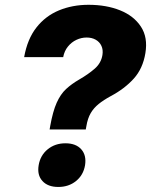

<svg xmlns="http://www.w3.org/2000/svg" viewBox="-20 -757 620 788"><path d="M183.6 -225.6 186 -239.3Q196.8 -299.8 212.6 -335.2Q228.5 -370.6 251.2 -391.6Q273.9 -412.6 305.2 -430.7Q342.3 -452.1 368.7 -475.1Q395 -498 400.4 -531.2Q403.8 -552.7 396.2 -568.8Q388.7 -585 372.8 -594Q356.9 -603 335.4 -603Q314 -603 293.7 -593.5Q273.4 -584 258.8 -565.9Q244.1 -547.9 239.3 -522.5H79.1Q92.3 -596.7 129.4 -644Q166.5 -691.4 221.9 -714.4Q277.3 -737.3 343.3 -737.3Q416.5 -737.3 472.9 -714.6Q529.3 -691.9 558.3 -647.7Q587.4 -603.5 576.7 -539.1Q566.4 -475.6 528.8 -434.1Q491.2 -392.6 435.1 -362.8Q405.3 -346.7 385 -330.3Q364.7 -314 352.3 -292.7Q339.8 -271.5 334.5 -239.3L332 -225.6ZM219.2 10.3Q176.3 10.3 154.1 -14.2Q131.8 -38.6 138.7 -79.1Q145.5 -119.6 175.8 -144.3Q206.1 -168.9 248.5 -168.9Q291.5 -168.9 313.5 -144.3Q335.4 -119.6 329.1 -79.1Q322.3 -38.6 292.2 -14.2Q262.2 10.3 219.2 10.3Z"/></svg>

Font: Inter ExtraBold
Style: Italic
Weight: 800
Italic angle: -9.3988°
Designer: Rasmus Andersson
Foundry: rsms
Version: Version 4.001;git-66647c0bb